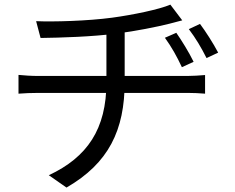

<svg xmlns="http://www.w3.org/2000/svg" viewBox="-20 -776 1040 849"><path d="M759.6 -631 709.2 -609C739.3 -567.3 761.6 -527.1 784.3 -478.9L836.1 -502.7C814.5 -547 782.7 -597.7 759.6 -631ZM864.4 -670.3 815 -647.2C846.2 -605.8 869.2 -567 893.3 -519.2L944.7 -543.3C921.7 -586.7 888.6 -638 864.4 -670.3ZM139.7 -682.4 159.4 -608.1C249 -609.4 386.8 -613.2 498.8 -628C579.2 -638.4 672 -656.7 729.9 -671.3C744.8 -675.3 763.9 -680.2 785.9 -686L733.3 -755.5C684.1 -734.2 566.5 -710.1 475.8 -697.8C367.2 -683.2 214.9 -679 139.7 -682.4ZM195.8 -1.2 274 53.4C460.6 -54.2 531.3 -200.8 531.3 -413.5C531.3 -413.5 531.3 -571.5 531.3 -649.9L450.6 -639C450.6 -502.3 450.6 -412.3 450.6 -412.3C450.6 -205.4 366.1 -80.8 195.8 -1.2ZM61.8 -444.8V-361.8C85.8 -363.8 119.3 -365.2 151.1 -365.2C212.8 -365.2 749.2 -365.2 809.3 -365.2C834 -365.2 864.8 -363.8 886.8 -361.8V-444.2C865.7 -442.2 829.1 -440.1 807.5 -440.1C745.4 -440.1 213.9 -440.1 149.5 -440.1C119.3 -440.1 83.9 -442.5 61.8 -444.8Z"/></svg>

Font: Source Han Sans JP VF
Style: Regular
Weight: 250
Designer: Ryoko NISHIZUKA 西塚涼子 (kana, bopomofo & ideographs); Paul D. Hunt (Latin, Greek & Cyrillic); Sandoll Communications 산돌커뮤니
Foundry: Adobe
Version: Version 2.004;hotconv 1.0.118;makeotfexe 2.5.65603